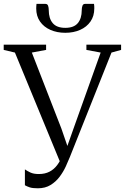

<svg xmlns="http://www.w3.org/2000/svg" viewBox="-32 -978 658 1010"><path d="M167 12.5Q139 12.5 124.2 7.5Q109.5 2.5 99 -3.5V-87Q111 -78.5 128 -70.5Q145 -62.5 172 -62.5Q204.5 -62.5 228.2 -74.8Q252 -87 269.2 -110Q286.5 -133 298.5 -165.5L288 -116L46.5 -701.5L-12.5 -715.5V-743H210.5V-715.5L135.5 -701.5L291 -301.5L332.5 -181L314.5 -188L354.5 -301L497.5 -701.5L422.5 -715.5V-743H605V-715.5L554.5 -701.5L335.5 -152Q327 -130.5 314 -102.2Q301 -74 281.5 -48Q262 -22 234 -4.8Q206 12.5 167 12.5ZM207 -957.5Q217.5 -957.5 221 -947.8Q224.5 -938 224.5 -924Q224.5 -881 245.5 -856.2Q266.5 -831.5 311.5 -831.5Q356.5 -831.5 377.2 -856.2Q398 -881 398 -924Q398 -938 401.8 -947.8Q405.5 -957.5 415 -957.5H462.5Q463.5 -952 463.8 -946Q464 -940 464 -933.5Q464 -893.5 444 -864.8Q424 -836 389.5 -820.8Q355 -805.5 311.5 -805.5Q268 -805.5 233.2 -820.8Q198.5 -836 178.5 -864.8Q158.5 -893.5 158.5 -933.5Q158.5 -940 159 -946Q159.5 -952 160 -957.5Z"/></svg>

Font: Merriweather 96pt Light
Style: Regular
Weight: 300
Version: Version 2.100